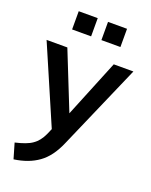

<svg xmlns="http://www.w3.org/2000/svg" viewBox="-175 -820 894 1139"><g transform="rotate(20 272.0 -251.0)"><path d="M546 -505 311 34Q271 127 209 171Q148 215 56 228L28 132Q63 124 90 114Q117 104 135 91Q170 67 192 19L208 -18L-2 -505H129L274 -142L422 -505ZM119 -730H239V-615H119ZM304 -730H424V-615H304Z"/></g></svg>

Font: PRinguin Sans
Style: Bold
Weight: 700
Designer: Vernon Adams
Foundry: Vernon Adams
Version: ""